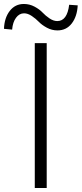

<svg xmlns="http://www.w3.org/2000/svg" viewBox="-118 -946 411 966"><path d="M57 0V-729H117V0ZM171 -793Q143 -793 118 -806.5Q93 -820 77.5 -836Q62 -852 42 -865.5Q22 -879 3 -879Q-21 -879 -37.5 -856.5Q-54 -834 -57 -797L-98 -801Q-96 -856 -69 -891Q-42 -926 2 -926Q31 -926 56 -912.5Q81 -899 96 -883Q111 -867 131 -853.5Q151 -840 170 -840Q220 -840 230 -922L273 -919Q270 -863 243 -828Q216 -793 171 -793Z"/></svg>

Font: NotoSansHansLight
Style: Regular
Weight: 300
Designer: Ryoko NISHIZUKA  (kana & ideographs); Paul D. Hunt (Latin, Greek & Cyrillic); Wenlong ZHANG  (bopomofo); Sandoll Communi
Foundry: Adobe Systems Incorporated
Version: Version 1.00;December 8, 2021;FontCreator 13.0.0.2675 64-bit